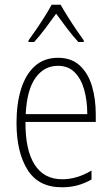

<svg xmlns="http://www.w3.org/2000/svg" viewBox="-20 -784 475 814"><path d="M226 -539Q283 -539 318.5 -506Q354 -473 370 -418.5Q386 -364 386 -300V-267H88Q87 -149 126.5 -86.5Q166 -24 244 -24Q306 -24 368 -61V-23Q340 -7 309.5 1.5Q279 10 242 10Q143 10 96.5 -64.5Q50 -139 50 -263Q50 -345 69.5 -407Q89 -469 128 -504Q167 -539 226 -539ZM226 -505Q167 -505 130.5 -454Q94 -403 89 -300H350Q350 -357 337 -403.5Q324 -450 296.5 -477.5Q269 -505 226 -505ZM237 -764Q250 -741 268.5 -711.5Q287 -682 305.5 -655Q324 -628 335 -613V-606H312Q289 -631 264 -664Q239 -697 218 -726Q198 -698 172.5 -664Q147 -630 125 -606H101V-613Q115 -632 133.5 -659Q152 -686 169.5 -714Q187 -742 199 -764Z"/></svg>

Font: Noto Sans Khmer Condensed ExtraLight
Style: Regular
Weight: 200
Width: 3
Designer: Danh Hong and the Monotype Design Team
Foundry: Monotype Imaging Inc.
Version: Version 2.004; ttfautohint (v1.8.4.7-5d5b)